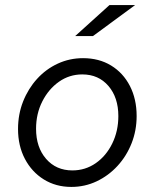

<svg xmlns="http://www.w3.org/2000/svg" viewBox="-20 -726 610 756"><path d="M261 10Q200 10 152.5 -19.5Q105 -49 78 -100.5Q51 -152 51 -218Q51 -276 71 -326.5Q91 -377 126 -415.5Q161 -454 207.5 -475.5Q254 -497 307 -497Q370 -497 417.5 -468Q465 -439 491.5 -387.5Q518 -336 518 -269Q518 -212 498 -161.5Q478 -111 442.5 -72.5Q407 -34 360.5 -12Q314 10 261 10ZM265 -55Q316 -55 357 -83.5Q398 -112 422 -161Q446 -210 446 -269Q446 -342 407 -387.5Q368 -433 304 -433Q253 -433 212 -404Q171 -375 146.5 -326.5Q122 -278 122 -219Q122 -146 161.5 -100.5Q201 -55 265 -55ZM276 -584 411 -706H512L346 -584Z"/></svg>

Font: Red Hat Text
Style: Italic
Weight: 300
Italic angle: -12°
Designer: Pentagram, MCKL
Foundry: Pentagram, MCKL
Version: Version 1.023